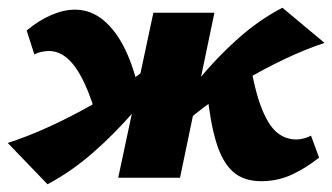

<svg xmlns="http://www.w3.org/2000/svg" viewBox="-41 -460 860 497"><path d="M82 17 -21 -90Q29 -106 83 -130.5Q137 -155 190.5 -185Q244 -215 292.5 -248.5Q341 -282 379 -316L401 -294Q358 -232 307 -173Q256 -114 200 -65Q144 -16 82 17ZM214 -139Q197 -204 177 -246Q157 -288 134.5 -308Q112 -328 85 -328Q78 -328 67.5 -326Q57 -324 48 -319L28 -381Q59 -407 91.5 -421Q124 -435 153 -435Q194 -435 227 -407.5Q260 -380 283.5 -331Q307 -282 320 -217ZM265 0 356 -427H514L425 0ZM404 -111 381 -133Q424 -194 472 -252.5Q520 -311 575 -360Q630 -409 690 -440L799 -349Q748 -332 693.5 -306Q639 -280 586 -248.5Q533 -217 486.5 -182Q440 -147 404 -111ZM635 9Q589 9 561.5 -16Q534 -41 518.5 -92.5Q503 -144 495 -223L605 -307Q618 -226 636 -180.5Q654 -135 676 -117Q698 -99 726 -99Q731 -99 737.5 -100Q744 -101 751.5 -103.5Q759 -106 764 -109L785 -52Q751 -25 714.5 -8Q678 9 635 9Z"/></svg>

Font: Ysabeau Office Black
Style: Italic
Weight: 900
Italic angle: -12°
Designer: Christian Thalmann (Catharsis Fonts)
Version: Version 2.001;gftools[0.9.30]; featfreeze: tnum,lnum,ss02